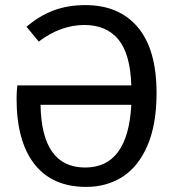

<svg xmlns="http://www.w3.org/2000/svg" viewBox="-20 -721 689 753"><path d="M594 -356Q594 -233 558.5 -150.5Q523 -68 461 -28Q399 12 318 12Q185 12 115 -77.5Q45 -167 45 -335Q45 -359 48 -386H495Q491 -510 444 -566.5Q397 -623 311 -623Q218 -623 132 -558L84 -616Q134 -659 190 -680Q246 -701 315 -701Q447 -701 520.5 -614Q594 -527 594 -356ZM495 -310H139Q143 -64 314 -64Q482 -64 495 -310Z"/></svg>

Font: FiraGOUPP
Style: Medium
Weight: 400
Designer: bBox Type
Foundry: bBox Type GmbH
Version: Version 1.001